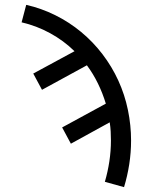

<svg xmlns="http://www.w3.org/2000/svg" viewBox="-20 -548 640 791"><path d="M491 223 412 201Q424 160 430.5 117Q437 74 437 31Q437 12 436 -6.5Q435 -25 432 -44L272 44L236 -23L416 -121Q403 -164 383.5 -204Q364 -244 338 -279L153 -178L117 -245L287 -337Q242 -381 186 -411.5Q130 -442 69 -456L88 -528Q150 -514 207.5 -485.5Q265 -457 314 -416.5Q363 -376 402 -325Q441 -274 467.5 -216Q494 -158 507 -95Q520 -32 520 31Q520 80 512.5 128.5Q505 177 491 223Z"/></svg>

Font: Iosevka Custom Extended
Style: Regular
Weight: 400
Width: 7
Monospace: yes
Designer: Belleve Invis
Foundry: Belleve Invis
Version: Version 11.2.4; ttfautohint (v1.8.4)